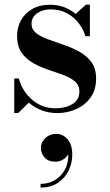

<svg xmlns="http://www.w3.org/2000/svg" viewBox="-20 -490 486 849"><path d="M43 10V-143H63Q79.5 -84.5 123.5 -47.8Q167.5 -11 225.5 -11Q268.5 -11 299.8 -29.5Q331 -48 331 -85.5Q331 -113.5 311 -130.2Q291 -147 259.8 -158.5Q228.5 -170 193.2 -181.8Q158 -193.5 126.8 -211Q95.5 -228.5 75.5 -257Q55.5 -285.5 55.5 -332Q55.5 -368.5 72.5 -399.8Q89.5 -431 122.2 -450Q155 -469 202.5 -469Q236 -469 264.5 -458Q293 -447 314.5 -428.5L360 -469.5H377.5V-330H357.5Q349 -360 328.2 -387.2Q307.5 -414.5 276 -431.5Q244.5 -448.5 203 -448.5Q168.5 -448.5 144 -431.2Q119.5 -414 119.5 -385Q119.5 -359.5 140 -343.5Q160.5 -327.5 193.2 -315.8Q226 -304 262.5 -291.5Q299 -279 331.5 -261Q364 -243 384.5 -214.8Q405 -186.5 405 -142.5Q405 -93.5 381 -59.5Q357 -25.5 317.8 -7.8Q278.5 10 232.5 10Q196 10 164.2 -2.2Q132.5 -14.5 107.5 -36L60 10ZM159.5 339.5V323Q212.5 323 247.8 286.2Q283 249.5 282 191.5Q275 205 259.5 215Q244 225 225 225Q193.5 225 177.2 206.8Q161 188.5 161 163.5Q161 138.5 180.8 120.2Q200.5 102 229 102Q258 102 278.8 126Q299.5 150 299.5 193Q299.5 232 282.8 265.5Q266 299 234.8 319.2Q203.5 339.5 159.5 339.5Z"/></svg>

Font: Bodoni Moda SemiBold
Style: Regular
Weight: 600
Designer: Owen Earl
Foundry: indestructible type
Version: Version 2.005; ttfautohint (v1.8.4.7-5d5b)